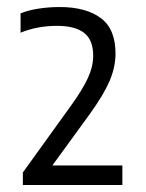

<svg xmlns="http://www.w3.org/2000/svg" viewBox="-20 -458 415 546"><path d="M45 68V32.5L181.5 -157Q215 -203.5 230 -236.2Q245 -269 245 -299.5Q245 -344.5 219.2 -364.5Q193.5 -384.5 142 -384.5Q86 -384.5 38.5 -365V-420Q60.5 -429 89.8 -433.5Q119 -438 150 -438Q224.5 -438 266.8 -406.5Q309 -375 308.5 -304Q308 -265.5 291.2 -226.8Q274.5 -188 235.5 -134L129 12.5H328V68Z"/></svg>

Font: Encode Sans Semi Condensed
Style: Regular
Weight: 400
Width: 4
Designer: Multiple Designers
Foundry: Impallari Type
Version: Version 3.000; ttfautohint (v1.8.3) -l 8 -r 50 -G 200 -x 14 